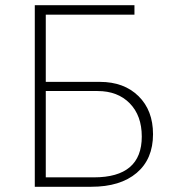

<svg xmlns="http://www.w3.org/2000/svg" viewBox="-20 -714 662 734"><path d="M113 0V-694H494V-658H155V-401H362Q454 -401 509.5 -346.5Q565 -292 565 -201Q565 -106 502.5 -53Q440 0 329 0ZM155 -36H339Q522 -36 522 -192Q522 -272 476 -319Q430 -366 353 -366H155Z"/></svg>

Font: Cantarell Light
Style: Regular
Weight: 300
Designer: Dave Crossland, Nikolaus Waxweiler, Florian Fecher, Jacques Le Bailly, Eben Sorkin, Alexei Vanyashin, Alexios Zavras, Em
Version: Version 0.303